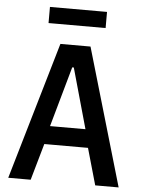

<svg xmlns="http://www.w3.org/2000/svg" viewBox="-59 -926 718 972"><g transform="rotate(5 300.0 -440.0)"><path d="M581 0 377 -698H224L20 0H134L187 -186H409L462 0ZM388 -279H208L294 -585H302ZM155 -798H445V-880H155Z"/></g></svg>

Font: IBM Mono Medium
Style: Regular
Weight: 500
Monospace: yes
Designer: Mike Abbink, Paul van der Laan, Pieter van Rosmalen
Foundry: Bold Monday
Version: Version 2.3